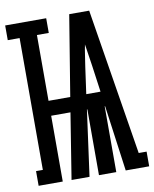

<svg xmlns="http://www.w3.org/2000/svg" viewBox="-108 -798 693 862"><g transform="rotate(-10 238.5 -367.5)"><path d="M-2 0V-67H29V-668H-25V-735H162V-668H108V-368H207L267 -735H358L466 -67H502V0H395L354 -300H352V0H273V-300H271L230 0H148L196 -300H108V0ZM280 -368H345L328 -490Q324 -515 320.5 -539.5Q317 -564 313 -589Q308 -564 304.5 -539.5Q301 -515 297 -490Z"/></g></svg>

Font: Iosevka Slab Extrabold
Style: Regular
Weight: 800
Monospace: yes
Designer: Belleve Invis
Foundry: Belleve Invis
Version: Version 11.1.1; ttfautohint (v1.8.3)